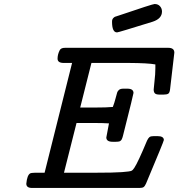

<svg xmlns="http://www.w3.org/2000/svg" viewBox="-20 -928 881 948"><path d="M109.9 -21Q113.8 -63 128.9 -71.8Q133.8 -74.7 153.8 -75.2H200.2L335.9 -617.2H294.9Q264.2 -617.2 264.2 -638.2Q264.2 -658.2 273.9 -678.2Q279.8 -692.4 301.8 -691.9H811Q840.8 -691.9 840.8 -668L819.8 -487.8Q817.9 -469.7 810.5 -465.3Q803.2 -460.9 787.1 -460.9H768.1Q751 -460.9 744.9 -467Q738.8 -473.1 738.8 -485.8Q738.8 -492.7 742.9 -527.3Q747.1 -562 747.1 -590.8V-609.9Q710.9 -616.7 616.2 -617.2H432.1L431.2 -616.2L376 -397H445.8Q506.8 -397 537.1 -399.9Q544.9 -419.9 550.5 -441.9Q556.2 -463.9 558.6 -471.4Q561 -479 568.1 -484.6Q575.2 -490.2 588.9 -490.2H608.9Q638.7 -490.2 639.2 -469.2Q639.2 -463.4 589.8 -268.1Q588.9 -265.1 587.4 -258.5Q585.9 -252 585 -250Q584 -248 582.5 -243.4Q581.1 -238.8 579.6 -237.3Q578.1 -235.8 575.7 -233.4Q573.2 -231 570.1 -230Q566.9 -229 562.5 -228.5Q558.1 -228 551.8 -228H536.1Q505.4 -228 504.9 -249Q504.9 -250 518.1 -318.8Q490.2 -320.8 433.1 -320.8H357.9L295.9 -75.2H452.1Q542 -75.2 581.5 -78.1Q621.1 -81.1 628.7 -84.5Q636.2 -87.9 643.1 -99.1Q661.1 -126 706.1 -233.9Q711.9 -246.1 718 -251Q724.1 -255.9 738.8 -255.9H757.8Q788.6 -255.9 789.1 -236.8Q789.1 -231 701.2 -22Q695.3 -8.8 689.2 -4.4Q683.1 0 668.9 0H138.2Q109.9 0 109.9 -21ZM533.2 -820.8Q533.2 -824.7 533.7 -827.9Q534.2 -831.1 535.6 -833.5Q537.1 -835.9 538.1 -837.4Q539.1 -838.9 541.5 -840.8Q543.9 -842.8 545.4 -844Q546.9 -845.2 550.5 -846.2Q554.2 -847.2 555.7 -847.7Q557.1 -848.1 561 -849.6Q564.9 -851.1 565.9 -851.1Q733.9 -908.2 743.2 -908.2Q760.3 -908.2 770 -897.2Q779.8 -886.2 779.8 -871.1Q779.8 -835.9 733.9 -820.8Q563 -767.6 558.1 -768.1Q533.2 -767.6 533.2 -820.8Z"/></svg>

Font: CMU Concrete
Style: BoldItalic
Weight: 700
Italic angle: -14.04°
Version: Version 0.7.0